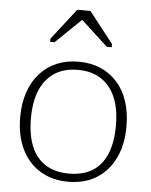

<svg xmlns="http://www.w3.org/2000/svg" viewBox="-55 -832 701 889"><g transform="rotate(5 295.0 -387.5)"><path d="M542 -268Q542 -182 511.5 -119.5Q481 -57 426 -23Q371 11 295 11Q220 11 164.5 -23Q109 -57 78.5 -119.5Q48 -182 48 -268Q48 -332 65.5 -383.5Q83 -435 115.5 -471.5Q148 -508 193.5 -527.5Q239 -547 295 -547Q352 -547 397.5 -527.5Q443 -508 475.5 -471.5Q508 -435 525 -383.5Q542 -332 542 -268ZM98 -268Q98 -189 120.5 -135.5Q143 -82 187 -54.5Q231 -27 295 -27Q360 -27 404 -54Q448 -81 470.5 -135Q493 -189 493 -268Q493 -344 470.5 -397.5Q448 -451 404 -480Q360 -509 295 -509Q231 -509 187 -480Q143 -451 120.5 -397.5Q98 -344 98 -268ZM329 -786H268L156 -642V-627H176L312 -758H277L419 -627H442V-642Z"/></g></svg>

Font: Roboto Serif Thin
Style: Regular
Weight: 250
Designer: Greg Gazdowicz
Foundry: Commercial Type
Version: Version 1.004